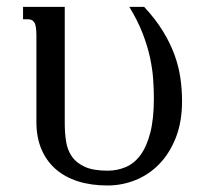

<svg xmlns="http://www.w3.org/2000/svg" viewBox="-20 -539 619 569"><path d="M87.9 -433.6Q87.9 -448.7 86.4 -458Q85 -467.3 81.5 -472.7Q78.1 -478 73.2 -480Q68.4 -481.9 62 -481.9H48.3V-518.6H171.9V-173.3Q171.9 -145.5 175.8 -120.1Q179.7 -94.7 192.9 -75.4Q206.1 -56.2 231.2 -44.7Q256.3 -33.2 298.8 -33.2Q327.1 -33.2 352.3 -43.7Q377.4 -54.2 396 -79.1Q414.6 -104 425.3 -145.3Q436 -186.5 436 -247.6Q436 -275.4 433.8 -305.7Q431.6 -335.9 424.3 -369.6Q417 -403.3 402.6 -440.4Q388.2 -477.5 363.3 -518.6H407.2Q440.9 -482.4 462.6 -447Q484.4 -411.6 497.1 -376.7Q509.8 -341.8 514.6 -307.6Q519.5 -273.4 519.5 -239.7Q519.5 -177.7 501 -130.9Q482.4 -84 451.7 -52.5Q420.9 -21 381.1 -5.1Q341.3 10.7 298.8 10.7Q250 10.7 210.9 -1.7Q171.9 -14.2 144.5 -38.3Q117.2 -62.5 102.5 -97.4Q87.9 -132.3 87.9 -177.2Z"/></svg>

Font: Arian AMU Serif
Style: Regular
Weight: 400
Designer: Ruben Hakobyan (Tarumian)
Foundry: Ruben Hakobyan (Tarumian)
Version: Version 1.002